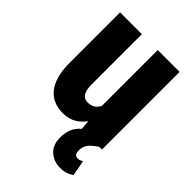

<svg xmlns="http://www.w3.org/2000/svg" viewBox="-215 -624 924 924"><g transform="rotate(45 247.0 -161.5)"><path d="M300.3 -127.4V-528.3H449.2V0H310.1ZM315.9 -235.8 354.5 -236.8Q354.5 -183.6 344 -138.4Q333.5 -93.3 313 -60.1Q292.5 -26.9 262.2 -8.5Q231.9 9.8 191.9 9.8Q159.2 9.8 132.1 -1.2Q105 -12.2 85.2 -35.9Q65.4 -59.6 54.7 -96.9Q43.9 -134.3 43.9 -186.5V-528.3H192.4V-185.5Q192.4 -166 195.6 -152.1Q198.7 -138.2 204.8 -128.9Q210.9 -119.6 219.7 -115.5Q228.5 -111.3 239.7 -111.3Q269 -111.3 285.6 -127.7Q302.2 -144 309.1 -172.1Q315.9 -200.2 315.9 -235.8ZM353 -29.3 431.2 0Q410.2 13.2 397.2 25.9Q384.3 38.6 378.7 52Q373 65.4 373 82.5Q373 95.7 378.4 104.5Q383.8 113.3 396.5 113.3Q406.2 113.3 412.8 110.1Q419.4 106.9 424.3 104L439.5 183.6Q428.7 190.9 411.9 198Q395 205.1 368.2 205.1Q326.2 205.1 295.9 178.7Q265.6 152.3 265.6 101.6Q265.6 77.6 272.2 54.2Q278.8 30.8 297.9 9.8Q316.9 -11.2 353 -29.3Z"/></g></svg>

Font: Roboto Condensed ExtraBold
Style: Regular
Weight: 800
Designer: Christian Robertson
Foundry: Google
Version: Version 3.008; 2023